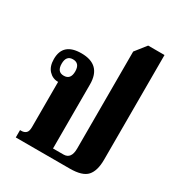

<svg xmlns="http://www.w3.org/2000/svg" viewBox="-181 -894 949 1017"><g transform="rotate(30 293.5 -386.0)"><path d="M529 -132V-772H429L376 -705V-112Q376 -48 329 -48H265V-440Q265 -560 144 -560Q32 -560 32 -461Q32 -416 55 -391.5Q78 -367 110 -367H112V-91Q112 -64 101 -54.5Q90 -45 74 -45H65V0H395Q472 0 500.5 -32Q529 -64 529 -132ZM121 -410Q80 -410 80 -460Q80 -510 121 -510Q163 -510 163 -460Q163 -410 121 -410Z"/></g></svg>

Font: Noto Serif Thai Condensed Extra
Style: Regular
Weight: 800
Width: 3
Designer: Monotype Design Team
Foundry: Monotype Imaging Inc.
Version: Version 1.901